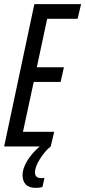

<svg xmlns="http://www.w3.org/2000/svg" viewBox="-22 -708 412 928"><path d="M206 -617 156 -383H287L271 -312H141L89 -71H240L223 0Q197 20 172 59Q147 98 147 126Q147 153 179 153L193 152L183 196Q170 200 151 200Q118 200 102.5 183.5Q87 167 87 138Q87 107 109.5 69.5Q132 32 170 0H-2L144 -688H370L353 -617Z"/></svg>

Font: Saira Ultra Condensed Medium
Style: Italic
Weight: 500
Width: 1
Italic angle: -12°
Designer: Hector Gatti with collaboration of the Omnibus-Type team
Foundry: Omnibus-Type
Version: Version 1.001; ttfautohint (v1.8)